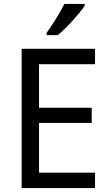

<svg xmlns="http://www.w3.org/2000/svg" viewBox="-20 -964 563 984"><path d="M414 -944H310C288 -899 246 -833 219 -796V-784H276C321 -820 389 -897 414 -934ZM467 0V-79H180V-334H450V-412H180V-635H467V-714H91V0Z"/></svg>

Font: Noto Sans Thai
Style: Regular
Weight: 400
Designer: Monotype Design Team
Foundry: Monotype Imaging Inc.
Version: Version 1.901